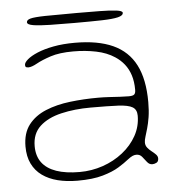

<svg xmlns="http://www.w3.org/2000/svg" viewBox="-46 -602 627 680"><g transform="rotate(-5 267.0 -262.0)"><path d="M203 33.5Q164.5 33.5 132.8 25.5Q101 17.5 77.8 0.8Q54.5 -16 42 -41.8Q29.5 -67.5 29.5 -103Q29.5 -150.5 52.2 -180Q75 -209.5 113.8 -225.5Q152.5 -241.5 201 -247.2Q249.5 -253 301 -253Q320 -253 340.2 -251.8Q360.5 -250.5 378.5 -249.5Q396.5 -248.5 409.5 -248.5Q424 -248.5 429 -253Q434 -257.5 434 -269.5Q434 -298.5 426.8 -321.2Q419.5 -344 406 -361Q392.5 -378 374 -390Q346 -408.5 308 -416.2Q270 -424 227 -424Q178 -424 146.2 -413.5Q114.5 -403 95.2 -392.2Q76 -381.5 64.5 -381.5Q58 -381.5 55.5 -383.5Q53 -385.5 53 -391Q53 -399.5 65.5 -410.2Q78 -421 101.5 -431Q125 -441 159 -447.5Q193 -454 235.5 -454Q317 -454 370.5 -429.8Q424 -405.5 450.2 -354.5Q476.5 -303.5 476.5 -222Q476.5 -191.5 472.8 -168.5Q469 -145.5 464.2 -129Q459.5 -112.5 455.8 -100.8Q452 -89 452 -80.5Q452 -70 458.2 -62Q464.5 -54 473 -47.5Q481.5 -41 487.8 -34.5Q494 -28 494 -20.5Q494 -9 486.2 -5.2Q478.5 -1.5 472 -1.5Q461 -1.5 453.5 -11.2Q446 -21 438.2 -30.5Q430.5 -40 418 -40Q411.5 -40 404.8 -37.2Q398 -34.5 386.5 -25.5Q373 -14.5 350.8 -0.8Q328.5 13 293 23.2Q257.5 33.5 203 33.5ZM213 3.5Q256 3.5 296 -10.2Q336 -24 367.2 -48.8Q398.5 -73.5 416.8 -106.5Q435 -139.5 435 -177.5Q435 -199 420 -208Q405 -217 369.5 -218.8Q334 -220.5 271.5 -220.5Q214 -220.5 166.2 -209.2Q118.5 -198 90.2 -172Q62 -146 62 -101.5Q62 -66.5 79.2 -43.2Q96.5 -20 130.2 -8.2Q164 3.5 213 3.5ZM240.5 -524Q191.5 -524 153.8 -524.8Q116 -525.5 94.5 -529Q73 -532.5 73 -541Q73 -549.5 86.8 -553.2Q100.5 -557 138.8 -557.8Q177 -558.5 251 -558.5Q296 -558.5 333 -558Q370 -557.5 392 -554.8Q414 -552 414 -545Q414 -535 395.2 -530.5Q376.5 -526 338.2 -525Q300 -524 240.5 -524Z"/></g></svg>

Font: Gluten Thin Thin
Style: Regular
Weight: 250
Version: Version 1.300